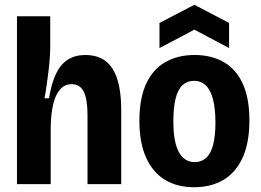

<svg xmlns="http://www.w3.org/2000/svg" viewBox="-20 -770 1093 803"><path d="M51 0V-316V-702H190V-573Q190 -552 188 -525Q186 -498 182.5 -469.5Q179 -441 175 -412.5Q171 -384 166 -359H185Q195 -421 214 -461Q233 -501 263.5 -520.5Q294 -540 337 -540Q414 -540 450.5 -483Q487 -426 487 -309V0H346V-288Q346 -356 330 -387Q314 -418 280 -418Q250 -418 230.5 -395Q211 -372 202 -332Q193 -292 192 -240V0Z M792 13Q720 13 669 -18.5Q618 -50 590.5 -112Q563 -174 563 -265Q563 -359 591.5 -420Q620 -481 672 -510.5Q724 -540 794 -540Q865 -540 916.5 -510Q968 -480 995.5 -419.5Q1023 -359 1023 -267Q1023 -171 994 -109Q965 -47 913.5 -17Q862 13 792 13ZM795 -92Q823 -92 842.5 -110Q862 -128 871.5 -165Q881 -202 881 -257Q881 -315 871 -354Q861 -393 841 -412.5Q821 -432 791 -432Q763 -432 743.5 -414Q724 -396 714.5 -358Q705 -320 705 -262Q705 -176 728 -134Q751 -92 795 -92ZM647 -569V-674L793 -750L938 -674V-569L793 -646Z"/></svg>

Font: Bricolage Grotesque 36pt SemiCondensed
Style: Bold
Weight: 700
Width: 4
Designer: Mathieu Triay
Foundry: Atelier Triay
Version: Version 1.001;gftools[0.9.33.dev8+g029e19f]